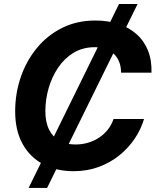

<svg xmlns="http://www.w3.org/2000/svg" viewBox="-20 -839 780 952"><path d="M121.9 92.8 570.2 -819.3H662.3L213.5 92.8ZM345 9.8Q258.6 9.8 193.2 -25.1Q127.9 -60 91.5 -126.4Q55.2 -192.7 55.2 -286.9Q55.2 -375.7 83 -456.8Q110.8 -537.8 162.9 -601Q215 -664.3 288.4 -700.8Q361.8 -737.3 452.8 -737.3Q515.6 -737.3 567.4 -720.1Q619.3 -703 656.7 -670Q694.1 -637 713.5 -589Q733 -540.9 731.1 -478.8H580.3Q580.2 -508.5 571.1 -531.8Q562 -555.1 544.9 -571.5Q527.7 -587.8 503.8 -596.4Q479.8 -605 449.9 -605Q390.3 -605 344.5 -577.1Q298.8 -549.3 267.8 -503Q236.8 -456.8 220.8 -400.7Q204.9 -344.6 204.9 -288.3Q204.9 -233.6 223.2 -196.6Q241.4 -159.7 274.8 -141.1Q308.3 -122.6 353.7 -122.6Q386.4 -122.6 416 -131.1Q445.6 -139.7 470.5 -156.1Q495.4 -172.4 514.1 -195.7Q532.7 -219.1 543 -248.8H694Q679.2 -198.1 648.2 -151.8Q617.2 -105.5 572 -69Q526.9 -32.4 469.6 -11.3Q412.4 9.8 345 9.8Z"/></svg>

Font: Inter
Style: Italic
Weight: 400
Italic angle: -9.3988°
Designer: Rasmus Andersson
Foundry: rsms
Version: Version 4.001;git-66647c0bb